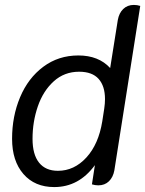

<svg xmlns="http://www.w3.org/2000/svg" viewBox="-20 -746 589 779"><path d="M29 -183Q29 -274 61.5 -351.5Q94 -429 155.5 -475Q217 -521 298 -521Q380 -521 427 -470L458 -665Q463 -693 480 -709.5Q497 -726 523 -726Q537 -726 549 -722L444 -55Q439 -27 422 -10.5Q405 6 379 6Q366 6 353 2L365 -76Q300 13 200 13Q121 13 75 -40Q29 -93 29 -183ZM395 -254 403 -306Q406 -326 406 -344Q406 -397 380 -426Q354 -455 301 -455Q241 -455 198 -416Q155 -377 133.5 -314.5Q112 -252 112 -183Q112 -119 138.5 -86Q165 -53 215 -53Q281 -53 330.5 -107Q380 -161 395 -254Z"/></svg>

Font: Thasadith
Style: Bold Italic
Weight: 700
Italic angle: -9°
Designer: Cadson Demak Co.,Ltd.
Foundry: Cadson Demak Co.,Ltd.
Version: Version 1.000; ttfautohint (v1.6)